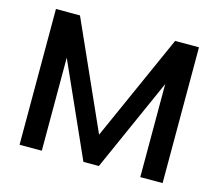

<svg xmlns="http://www.w3.org/2000/svg" viewBox="-99 -822 1081 949"><g transform="rotate(15 441.0 -347.5)"><path d="M441.9 -149.9 685.1 -694.8H807.1V0H692.9V-476.1L481 0H401.9L189 -476.1V0H75.2V-694.8H198.2Z"/></g></svg>

Font: PoppinsZ Medium
Style: Regular
Weight: 500
Designer: Ninad Kale (Devanagari), Jonny Pinhorn (Latin)
Foundry: Indian Type Foundry
Version: Version 3.002;FEAKit 1.0